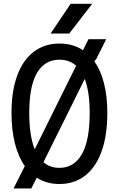

<svg xmlns="http://www.w3.org/2000/svg" viewBox="-20 -976 640 1034"><path d="M360.5 -955.5H476.5L353 -795.5H252.5ZM488 -646Q522 -598 540 -527.8Q558 -457.5 558 -367.5Q558 -246 526.8 -160Q495.5 -74 437.5 -29.5Q379.5 15 300 15Q231 15 178 -19L148.5 39H53L112.5 -79.5L114 -81Q79 -130.5 60.5 -202.8Q42 -275 42 -367.5Q42 -486.5 73.2 -570.5Q104.5 -654.5 162.8 -698Q221 -741.5 300 -741.5Q373 -741.5 427 -705.5L456.5 -765H552L498 -657.5ZM137.5 -367.5Q137.5 -246 167 -172L390 -622Q354 -654.5 300 -654.5Q221.5 -654.5 179.5 -583.8Q137.5 -513 137.5 -367.5ZM463 -367.5Q463 -481 436.5 -551L214 -102.5Q249.5 -72 300 -72Q378.5 -72 420.8 -145.5Q463 -219 463 -367.5Z"/></svg>

Font: SplineSansMono30
Style: Regular
Weight: 400
Designer: Eben Sorkin, Mirko Velimirovic
Foundry: Sorkin Type
Version: Version 1.000